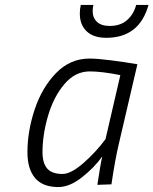

<svg xmlns="http://www.w3.org/2000/svg" viewBox="-20 -747 621 777"><path d="M91 -131Q91 -216 120.5 -304.5Q150 -393 207 -451.5Q264 -510 342 -510Q373 -510 428.5 -503Q484 -496 536 -487L460 -161Q445 -97 431 -1L374 1Q387 -86 394 -114Q360 -67 310.5 -28.5Q261 10 216 10Q153 10 122 -26.5Q91 -63 91 -131ZM407 -184 467 -443Q392 -458 343 -458Q284 -458 240.5 -406.5Q197 -355 174.5 -278.5Q152 -202 152 -131Q152 -87 171 -65Q190 -43 233 -43Q267 -43 317.5 -87Q368 -131 407 -184ZM303 -692Q303 -711 307 -727H358Q355 -714 355 -702Q355 -675 372.5 -658.5Q390 -642 424 -642Q467 -642 494 -665.5Q521 -689 531 -727H581Q544 -594 410 -594Q358 -594 330.5 -620.5Q303 -647 303 -692Z"/></svg>

Font: Cairo Light
Style: Italic
Weight: 300
Italic angle: -13°
Designer: Mohamed Gaber, Accademia di Belle Arti di Urbino and others
Foundry: Kief Type Foundry, Accademia di Belle Arti di Urbino and others
Version: Version 3.011